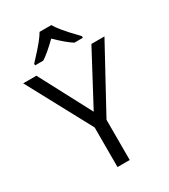

<svg xmlns="http://www.w3.org/2000/svg" viewBox="-209 -964 937 1064"><g transform="rotate(-30 260.0 -432.5)"><path d="M259.8 -331.5 436.5 -663.1H520L298.8 -257.3V0H220.7V-253.4L0 -663.1H84.5ZM106.9 -726.6Q164.6 -788.1 187.7 -817.1Q210.9 -846.2 221.2 -864.7H296.4Q306.6 -845.7 331.3 -815.7Q356 -785.6 412.6 -726.6V-716.3H358.4Q318.8 -741.2 258.3 -800.3Q196.8 -739.7 159.2 -716.3H106.9Z"/></g></svg>

Font: Bpm'online Open Sans
Style: Regular
Weight: 400
Foundry: Ascender Corporation
Version: Version 1.10